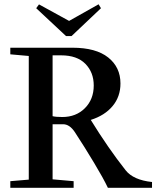

<svg xmlns="http://www.w3.org/2000/svg" viewBox="-20 -889 762 909"><path d="M292.5 -718.3 151.4 -850.1 164.6 -868.2 307.1 -790 446.8 -868.7 458 -850.1 318.8 -718.3ZM28.8 0V-31.2L116.2 -38.6V-624L28.8 -631.8V-663.1H116.2H323.2Q434.1 -663.1 492.2 -616.9Q550.3 -570.8 550.3 -493.7Q550.3 -431.6 513.2 -387Q476.1 -342.3 409.7 -321.3Q492.2 -187.5 574.7 -83Q611.3 -36.6 699.7 -27.3V0H490.7Q470.2 -43.5 425.5 -117.9Q380.9 -192.4 334.5 -263.2Q309.6 -300.8 278.8 -300.8H229V-40L328.6 -31.2V0ZM229 -627V-338.9Q245.1 -335 274.9 -335Q340.3 -335 382.1 -377Q423.8 -418.9 423.8 -484.4Q423.8 -546.4 384.3 -586.7Q344.7 -627 269.5 -627Z"/></svg>

Font: Elstob 10pt Medium
Style: Regular
Weight: 500
Designer: Peter S. Baker
Version: Version 1.015